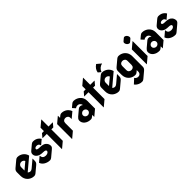

<svg xmlns="http://www.w3.org/2000/svg" viewBox="337 -2376 4203 4203"><g transform="rotate(-45 2439.0 -274.0)"><path d="M338.4 -362.3Q332 -378.4 319.3 -390.6Q296.4 -412.6 261.2 -412.6Q226.6 -412.6 203.6 -389.6Q178.2 -364.7 178.2 -328.6V-228ZM247.1 9.8Q221.7 9.8 204.1 5.9Q139.6 -8.8 98.1 -48.8Q34.2 -109.9 34.2 -208.5V-318.4Q34.2 -349.6 46.4 -370.1Q57.1 -388.2 81.1 -408.2L220.2 -524.9Q246.6 -546.9 275.4 -546.9Q300.8 -546.9 318.4 -543Q382.3 -528.3 424.3 -488.3Q467.8 -446.8 481.9 -387.2L199.2 -149.4Q223.1 -122.1 262.7 -122.1Q288.6 -122.1 318.8 -147.5L488.3 -290V-218.8Q488.3 -189 476.1 -167Q466.3 -149.9 441.4 -128.9L302.2 -12.2Q275.9 9.8 247.1 9.8Z M733.4 9.8Q711.4 9.8 689.9 5.9Q620.1 -6.8 569.8 -50.3Q537.1 -78.6 522.5 -122.6L640.6 -222.2H645.5Q645.5 -169.9 677.2 -146Q701.7 -127.4 744.1 -127.4Q786.1 -127.4 809.1 -146.5Q831.1 -164.6 831.1 -183.6Q831.1 -201.2 814.9 -210.9Q795.4 -222.2 752 -222.2Q654.3 -222.2 603.5 -260.7Q552.7 -299.3 552.7 -357.4Q552.7 -398.9 590.8 -430.7L702.6 -524.4Q729.5 -546.9 757.8 -546.9Q836.4 -546.9 887.2 -506.3Q916 -483.4 934.6 -451.7L829.1 -363.3H824.2Q818.4 -391.6 797.9 -409.2Q780.3 -424.3 747.1 -424.3Q720.2 -424.3 703.4 -412.8Q686.5 -401.4 686.5 -385.7Q686.5 -370.1 696.8 -363.8Q718.3 -350.6 752.9 -350.6Q868.7 -350.6 913.1 -316.4Q971.7 -271 971.7 -201.7Q971.7 -183.1 961.4 -165.5Q952.6 -150.9 922.9 -126L787.6 -12.7Q760.7 9.8 733.4 9.8Z M1089.4 19.5V-449.2H959.5V-454.1L1028.8 -537.1H1089.4V-642.1L1226.1 -756.8H1231V-537.1H1360.8V-532.2L1291.5 -449.2H1231V-95.2L1094.2 19.5Z M1402.3 19.5V-441.9L1539.1 -556.6H1543.9V-491.7L1583.5 -524.9Q1609.9 -546.9 1638.7 -546.9Q1664.1 -546.9 1681.6 -543Q1745.6 -528.3 1787.6 -488.3Q1824.2 -453.1 1839.8 -406.7L1710 -297.9H1705.1V-328.6Q1705.1 -368.7 1681.2 -389.6Q1657.2 -410.2 1623 -410.2Q1587.9 -410.2 1566.9 -389.6Q1543.9 -368.2 1543.9 -328.6V-95.2L1407.2 19.5Z M1936.5 -175.3Q1936.5 -143.6 1960 -123.5Q1984.9 -102.5 2014.6 -102.5Q2047.4 -102.5 2070.8 -125.5Q2092.8 -147 2092.8 -175.3Q2092.8 -207 2069.8 -228Q2046.4 -249.5 2014.6 -249.5Q1983.9 -249.5 1959.5 -226.6Q1936.5 -205.1 1936.5 -175.3ZM2092.8 19.5H2087.9V-42L2050.3 -10.3Q2026.4 9.8 2000.5 9.8Q1912.1 9.8 1855.2 -36.1Q1798.3 -82 1798.3 -148.4Q1798.3 -175.8 1812 -196.8Q1824.2 -214.8 1843.3 -231L1975.6 -342.3Q1999.5 -362.3 2026.4 -362.3Q2065.4 -362.3 2097.7 -336.4Q2092.3 -372.1 2064 -397.5Q2042 -417.5 2004.4 -417.5Q1966.8 -417.5 1939.9 -394.5L1879.9 -460.4L1956.5 -524.9Q1982.9 -546.9 2011.7 -546.9Q2037.1 -546.9 2054.7 -543Q2118.2 -529.8 2162.6 -490.2Q2229.5 -431.2 2229.5 -336.4V-95.2Z M2381.3 19.5V-449.2H2251.5V-454.1L2320.8 -537.1H2381.3V-642.1L2518.1 -756.8H2522.9V-537.1H2652.8V-532.2L2583.5 -449.2H2522.9V-95.2L2386.2 19.5Z M2933.6 -766.6Q2933.6 -766.6 2938.5 -766.6L3036.6 -684.1Q2934.1 -660.6 2895 -562H2890.1L2830.1 -612.3Q2840.8 -701.7 2933.6 -766.6ZM2954.6 -362.3Q2948.2 -378.4 2935.5 -390.6Q2912.6 -412.6 2877.4 -412.6Q2842.8 -412.6 2819.8 -389.6Q2794.4 -364.7 2794.4 -328.6V-228ZM2863.3 9.8Q2837.9 9.8 2820.3 5.9Q2755.9 -8.8 2714.4 -48.8Q2650.4 -109.9 2650.4 -208.5V-318.4Q2650.4 -349.6 2662.6 -370.1Q2673.3 -388.2 2697.3 -408.2L2836.4 -524.9Q2862.8 -546.9 2891.6 -546.9Q2917 -546.9 2934.6 -543Q2998.5 -528.3 3040.5 -488.3Q3084 -446.8 3098.1 -387.2L2815.4 -149.4Q2839.4 -122.1 2878.9 -122.1Q2904.8 -122.1 2935.1 -147.5L3104.5 -290V-218.8Q3104.5 -189 3092.3 -167Q3082.5 -149.9 3057.6 -128.9L2918.5 -12.2Q2892.1 9.8 2863.3 9.8Z M3376 9.8Q3350.6 9.8 3333 5.9Q3269 -8.3 3227.1 -48.8Q3163.1 -109.9 3163.1 -208.5V-318.4Q3163.1 -349.6 3175.3 -370.1Q3186 -388.2 3210 -408.2L3349.1 -524.9Q3375.5 -546.9 3404.3 -546.9Q3429.7 -546.9 3447.3 -543Q3511.2 -528.3 3553.2 -488.3Q3617.2 -427.2 3617.2 -328.6V-8.3Q3617.2 23.9 3605 43.5Q3593.3 62.5 3570.3 81.5L3431.2 197.8Q3404.8 219.7 3376 219.7Q3350.6 219.7 3333 215.8Q3270.5 201.7 3227.1 161.1Q3213.4 148.4 3203.1 133.8L3309.6 35.2Q3318.8 50.3 3333.5 62.5Q3357.4 83 3391.6 83Q3426.8 83 3447.8 62.5Q3470.7 41 3470.7 1.5V-45.4L3431.2 -12.2Q3404.8 9.8 3376 9.8ZM3447.8 -147.5Q3470.7 -168.9 3470.7 -208.5V-328.6Q3470.7 -368.7 3446.8 -389.6Q3422.9 -410.2 3388.7 -410.2Q3353.5 -410.2 3332.5 -389.6Q3309.6 -368.2 3309.6 -328.6V-208.5Q3309.6 -167.5 3333.5 -147.5Q3357.4 -127 3391.6 -127Q3425.8 -127 3447.8 -147.5Z M3776.4 -571.3Q3767.1 -571.3 3755.4 -575.7Q3732.4 -584.5 3716.3 -605.5Q3695.3 -632.8 3695.3 -661.1Q3695.3 -682.1 3711.9 -695.8L3768.6 -743.2Q3780.8 -753.4 3793.9 -753.4Q3803.2 -753.4 3814.5 -749Q3838.4 -739.7 3853.5 -719.2Q3874.5 -691.9 3874.5 -663.6Q3874.5 -642.6 3857.9 -628.9L3801.8 -581.5Q3789.6 -571.3 3776.4 -571.3ZM3714.8 19.5V-441.9L3851.6 -556.6H3856.4V-95.2L3719.7 19.5Z M4058.1 -175.3Q4058.1 -143.6 4081.5 -123.5Q4106.4 -102.5 4136.2 -102.5Q4168.9 -102.5 4192.4 -125.5Q4214.4 -147 4214.4 -175.3Q4214.4 -207 4191.4 -228Q4168 -249.5 4136.2 -249.5Q4105.5 -249.5 4081.1 -226.6Q4058.1 -205.1 4058.1 -175.3ZM4214.4 19.5H4209.5V-42L4171.9 -10.3Q4147.9 9.8 4122.1 9.8Q4033.7 9.8 3976.8 -36.1Q3919.9 -82 3919.9 -148.4Q3919.9 -175.8 3933.6 -196.8Q3945.8 -214.8 3964.8 -231L4097.2 -342.3Q4121.1 -362.3 4147.9 -362.3Q4187 -362.3 4219.2 -336.4Q4213.9 -372.1 4185.5 -397.5Q4163.6 -417.5 4126 -417.5Q4088.4 -417.5 4061.5 -394.5L4001.5 -460.4L4078.1 -524.9Q4104.5 -546.9 4133.3 -546.9Q4158.7 -546.9 4176.3 -543Q4239.7 -529.8 4284.2 -490.2Q4351.1 -431.2 4351.1 -336.4V-95.2Z M4615.7 9.8Q4593.8 9.8 4572.3 5.9Q4502.4 -6.8 4452.1 -50.3Q4419.4 -78.6 4404.8 -122.6L4522.9 -222.2H4527.8Q4527.8 -169.9 4559.6 -146Q4584 -127.4 4626.5 -127.4Q4668.5 -127.4 4691.4 -146.5Q4713.4 -164.6 4713.4 -183.6Q4713.4 -201.2 4697.3 -210.9Q4677.7 -222.2 4634.3 -222.2Q4536.6 -222.2 4485.8 -260.7Q4435.1 -299.3 4435.1 -357.4Q4435.1 -398.9 4473.1 -430.7L4585 -524.4Q4611.8 -546.9 4640.1 -546.9Q4718.8 -546.9 4769.5 -506.3Q4798.3 -483.4 4816.9 -451.7L4711.4 -363.3H4706.5Q4700.7 -391.6 4680.2 -409.2Q4662.6 -424.3 4629.4 -424.3Q4602.5 -424.3 4585.7 -412.8Q4568.8 -401.4 4568.8 -385.7Q4568.8 -370.1 4579.1 -363.8Q4600.6 -350.6 4635.3 -350.6Q4751 -350.6 4795.4 -316.4Q4854 -271 4854 -201.7Q4854 -183.1 4843.8 -165.5Q4835 -150.9 4805.2 -126L4669.9 -12.7Q4643.1 9.8 4615.7 9.8Z"/></g></svg>

Font: Gothica
Style: Bold
Weight: 700
Designer: Wojciech Kalinowski "wmk69" (wmk69@o2.pl)
Foundry: Wojciech Kalinowski "wmk69" (wmk69@o2.pl)
Version: Version 2.1.0; 2021-05-14